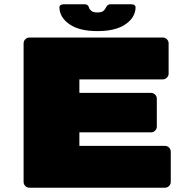

<svg xmlns="http://www.w3.org/2000/svg" viewBox="-20 -875 890 895"><path d="M494 -855H593Q602 -855 607 -851Q612 -847 612 -842Q612 -795 566 -762.5Q520 -730 434 -730Q349 -730 303 -762.5Q257 -795 257 -842Q257 -847 262 -851Q267 -855 276 -855H375Q390 -855 394 -842Q396 -833 405 -825Q414 -817 434 -817Q454 -817 462 -824Q470 -831 475 -842Q482 -855 494 -855ZM776 -168V-27Q776 -16 768 -8Q760 0 749 0H117Q106 0 98 -8Q90 -16 90 -27V-673Q90 -684 98 -692Q106 -700 117 -700H739Q750 -700 758 -692Q766 -684 766 -673V-532Q766 -521 758 -513Q750 -505 739 -505H350V-442H684Q695 -442 703 -434Q711 -426 711 -415V-285Q711 -274 703 -266Q695 -258 684 -258H350V-195H749Q760 -195 768 -187Q776 -179 776 -168Z"/></svg>

Font: Rubik Mono One
Style: Regular
Weight: 400
Designer: Hubert and Fischer with Elvire Volk Leonovitch (Cyrillic Expansion: Cyreal)
Foundry: Hubert and Fischer with Elvire Volk Leonovitch
Version: Version 2.000